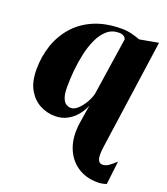

<svg xmlns="http://www.w3.org/2000/svg" viewBox="-139 -612 837 960"><g transform="rotate(20 279.0 -132.0)"><path d="M492 250Q428 250 382.2 218.2Q336.5 186.5 316.2 130Q296 73.5 307.5 -1.5L322.5 -96.5Q311.5 -68.5 291.2 -43.8Q271 -19 242.5 -3.8Q214 11.5 177 11.5Q136.5 11.5 98.5 -8Q60.5 -27.5 36.2 -69.2Q12 -111 12 -177.5Q12 -244.5 32.2 -305Q52.5 -365.5 93.5 -412.5Q134.5 -459.5 197 -486.5Q259.5 -513.5 344 -513.5Q371.5 -513.5 396 -507.5Q420.5 -501.5 443.5 -493L542.5 -511L460 71.5Q453 121.5 460 140Q467 158.5 483 158.5Q499 158.5 512.8 150.2Q526.5 142 553 117.5L538.5 241.5Q529.5 245 517.2 247.5Q505 250 492 250ZM238.5 -54Q257.5 -54 276.2 -71.8Q295 -89.5 309.5 -115Q324 -140.5 329 -162.5L375 -467.5Q373 -477.5 363 -483.8Q353 -490 337.5 -490Q301 -490 275 -467.5Q249 -445 231.8 -407.8Q214.5 -370.5 204.5 -325.5Q194.5 -280.5 190.2 -234.2Q186 -188 186 -148.5Q186 -107.5 194.5 -87.2Q203 -67 215.2 -60.5Q227.5 -54 238.5 -54Z"/></g></svg>

Font: Merriweather 144pt Black
Style: Italic
Weight: 900
Italic angle: -7.8°
Version: Version 2.101